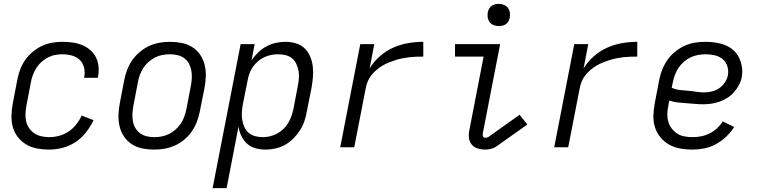

<svg xmlns="http://www.w3.org/2000/svg" viewBox="-20 -757 3890 987"><path d="M232 12Q201 12 171 6.5Q141 1 115.5 -14Q90 -29 72 -52Q54 -75 46 -103.5Q38 -132 39 -163.5Q40 -195 46 -227L69 -347Q74 -373 83.5 -399Q93 -425 109 -448Q125 -471 147.5 -490Q170 -509 195.5 -521Q221 -533 248 -537.5Q275 -542 301 -542Q327 -542 353 -538.5Q379 -535 402 -525.5Q425 -516 443.5 -500Q462 -484 473 -462.5Q484 -441 486.5 -415Q489 -389 484 -362L483 -357H412L413 -361Q418 -386 412 -410Q406 -434 389.5 -449.5Q373 -465 349.5 -471.5Q326 -478 301 -478Q283 -478 263.5 -474.5Q244 -471 226 -461.5Q208 -452 192.5 -438Q177 -424 166.5 -407Q156 -390 149 -371.5Q142 -353 139 -335L116 -215Q112 -194 111 -173Q110 -152 114.5 -133Q119 -114 130 -98Q141 -82 157 -71.5Q173 -61 192.5 -56.5Q212 -52 233 -52Q258 -52 283 -58.5Q308 -65 331 -80Q354 -95 371.5 -117Q389 -139 400 -163L461 -139Q445 -106 422 -76.5Q399 -47 368 -26.5Q337 -6 301.5 3Q266 12 232 12Z M772 12Q741 12 711.5 6Q682 0 658 -15.5Q634 -31 618 -54.5Q602 -78 595 -106.5Q588 -135 589 -165.5Q590 -196 596 -227L619 -347Q624 -373 634 -399Q644 -425 660.5 -448.5Q677 -472 700 -491Q723 -510 748.5 -521.5Q774 -533 801 -537.5Q828 -542 854 -542Q885 -542 915 -536Q945 -530 969 -514.5Q993 -499 1009 -475.5Q1025 -452 1032 -423.5Q1039 -395 1038 -364.5Q1037 -334 1031 -303L1007 -183Q1002 -157 992 -131Q982 -105 966 -81.5Q950 -58 927 -39Q904 -20 878 -8.5Q852 3 825 7.5Q798 12 772 12ZM773 -52Q792 -52 811 -55.5Q830 -59 848.5 -68Q867 -77 882.5 -91Q898 -105 909.5 -122Q921 -139 927.5 -158Q934 -177 938 -195L961 -315Q965 -336 966 -356Q967 -376 963.5 -395Q960 -414 951 -430.5Q942 -447 927 -458Q912 -469 893 -473.5Q874 -478 854 -478Q835 -478 815.5 -474.5Q796 -471 778 -462Q760 -453 744 -439Q728 -425 717 -408Q706 -391 699 -372Q692 -353 689 -335L666 -215Q662 -194 661 -174Q660 -154 663 -135Q666 -116 675.5 -99.5Q685 -83 700 -72Q715 -61 734 -56.5Q753 -52 773 -52Z M1073 210 1217 -530H1289L1273 -446Q1287 -468 1306.5 -487Q1326 -506 1349.5 -518.5Q1373 -531 1398 -536.5Q1423 -542 1448 -542Q1476 -542 1502 -534Q1528 -526 1546.5 -508Q1565 -490 1575 -465.5Q1585 -441 1588 -414.5Q1591 -388 1588.5 -359.5Q1586 -331 1581 -303L1557 -183Q1553 -158 1544.5 -133.5Q1536 -109 1521.5 -86.5Q1507 -64 1487.5 -44.5Q1468 -25 1444.5 -12Q1421 1 1395 6.5Q1369 12 1345 12Q1318 12 1293 5Q1268 -2 1250 -18.5Q1232 -35 1221 -57.5Q1210 -80 1206 -106L1145 210ZM1330 -52Q1348 -52 1366.5 -56Q1385 -60 1403 -69.5Q1421 -79 1436 -93Q1451 -107 1461 -124Q1471 -141 1477.5 -159Q1484 -177 1488 -195L1511 -315Q1515 -335 1516.5 -355Q1518 -375 1514.5 -393.5Q1511 -412 1503 -429Q1495 -446 1481 -457.5Q1467 -469 1448 -473.5Q1429 -478 1409 -478Q1392 -478 1373.5 -474.5Q1355 -471 1337.5 -462.5Q1320 -454 1305.5 -441.5Q1291 -429 1280 -413Q1269 -397 1262.5 -379.5Q1256 -362 1253 -344L1229 -224Q1225 -203 1223.5 -182.5Q1222 -162 1225 -142.5Q1228 -123 1235.5 -105.5Q1243 -88 1257 -75.5Q1271 -63 1290 -57.5Q1309 -52 1330 -52Z M1729 0 1832 -530H1904L1880 -405Q1901 -440 1933 -468Q1965 -496 2002.5 -512.5Q2040 -529 2079 -535.5Q2118 -542 2156 -542V-466Q2138 -466 2120.5 -465.5Q2103 -465 2085.5 -463Q2068 -461 2050 -457.5Q2032 -454 2014.5 -448.5Q1997 -443 1979.5 -436Q1962 -429 1946 -419.5Q1930 -410 1915.5 -397.5Q1901 -385 1889 -370Q1877 -355 1870 -337.5Q1863 -320 1860 -303L1801 0Z M2474 12Q2454 12 2436 6.5Q2418 1 2406 -12.5Q2394 -26 2391 -45Q2388 -64 2392 -84L2466 -466H2319V-530H2551L2462 -72Q2460 -64 2463 -56.5Q2466 -49 2474 -49Q2478 -49 2483 -50Q2488 -51 2491 -53L2651 -167L2691 -117L2530 -3Q2518 5 2503 8.5Q2488 12 2474 12ZM2544 -623Q2530 -623 2517.5 -628Q2505 -633 2497 -643.5Q2489 -654 2487 -668Q2485 -682 2488 -696Q2490 -705 2495 -713.5Q2500 -722 2508 -727.5Q2516 -733 2525.5 -735Q2535 -737 2544 -737Q2558 -737 2570.5 -732Q2583 -727 2591 -716.5Q2599 -706 2601 -692Q2603 -678 2600 -664Q2598 -655 2593 -646.5Q2588 -638 2580 -632.5Q2572 -627 2562.5 -625Q2553 -623 2544 -623Z M2829 0 2932 -530H3004L2980 -405Q3001 -440 3033 -468Q3065 -496 3102.5 -512.5Q3140 -529 3179 -535.5Q3218 -542 3256 -542V-466Q3238 -466 3220.5 -465.5Q3203 -465 3185.5 -463Q3168 -461 3150 -457.5Q3132 -454 3114.5 -448.5Q3097 -443 3079.5 -436Q3062 -429 3046 -419.5Q3030 -410 3015.5 -397.5Q3001 -385 2989 -370Q2977 -355 2970 -337.5Q2963 -320 2960 -303L2901 0Z M3539 12Q3507 12 3476.5 6.5Q3446 1 3420 -13.5Q3394 -28 3375 -51Q3356 -74 3347 -102.5Q3338 -131 3339 -163Q3340 -195 3346 -227L3369 -347Q3374 -373 3384.5 -399.5Q3395 -426 3411.5 -449.5Q3428 -473 3451 -491.5Q3474 -510 3500.5 -522Q3527 -534 3553.5 -538Q3580 -542 3607 -542Q3634 -542 3660 -538Q3686 -534 3709 -524.5Q3732 -515 3750.5 -498.5Q3769 -482 3779.5 -460Q3790 -438 3794 -412.5Q3798 -387 3793 -360Q3789 -339 3778.5 -319.5Q3768 -300 3753 -283Q3738 -266 3719 -254Q3700 -242 3679 -234.5Q3658 -227 3637 -224Q3616 -221 3596 -221Q3573 -221 3551.5 -223Q3530 -225 3507.5 -226.5Q3485 -228 3463 -230.5Q3441 -233 3420 -240L3416 -215Q3411 -193 3410.5 -172Q3410 -151 3415.5 -131.5Q3421 -112 3433 -96.5Q3445 -81 3461 -70.5Q3477 -60 3497.5 -56Q3518 -52 3540 -52Q3561 -52 3583 -56Q3605 -60 3626.5 -70.5Q3648 -81 3665.5 -97Q3683 -113 3696 -133L3754 -104Q3737 -77 3712.5 -54Q3688 -31 3659.5 -15.5Q3631 0 3600 6Q3569 12 3539 12ZM3600 -282Q3620 -282 3640 -287Q3660 -292 3677 -303.5Q3694 -315 3706 -333Q3718 -351 3722 -370Q3726 -394 3719 -416.5Q3712 -439 3695 -453Q3678 -467 3655 -472.5Q3632 -478 3608 -478Q3589 -478 3569 -474.5Q3549 -471 3530.5 -462.5Q3512 -454 3496 -440Q3480 -426 3468.5 -409Q3457 -392 3450 -373Q3443 -354 3439 -335L3433 -306Q3452 -297 3473.5 -294.5Q3495 -292 3516 -290.5Q3537 -289 3558 -285.5Q3579 -282 3600 -282Z"/></svg>

Font: Lode
Style: Italic
Weight: 400
Italic angle: -11°
Monospace: yes
Designer: Belleve Invis
Foundry: Belleve Invis
Version: Version 29.2.0; ttfautohint (v1.8.3)